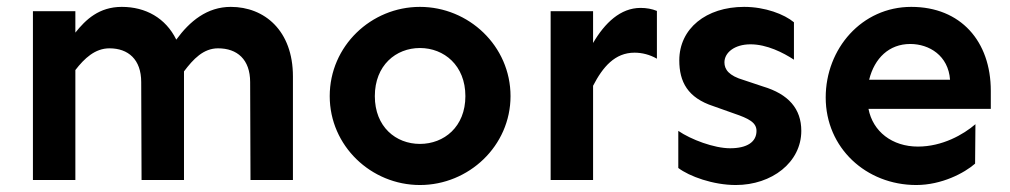

<svg xmlns="http://www.w3.org/2000/svg" viewBox="-20 -526 2952 561"><path d="M76.2 -493.2V0H200.2V-321.3C226.6 -355.5 257.8 -384.8 299.8 -384.8C354.5 -384.8 392.6 -352.5 392.6 -286.1L393.6 0H517.6V-317.4C544.9 -353.5 574.2 -384.8 617.2 -384.8C672.9 -384.8 710.9 -352.5 710.9 -286.1L711.9 0H835.9V-302.7C835.9 -436.5 752.9 -505.9 654.3 -505.9C585 -505.9 534.2 -463.9 495.1 -410.2C463.9 -473.6 405.3 -505.9 335.9 -505.9C269.5 -505.9 230.5 -468.8 200.2 -430.7V-493.2Z M1207 -505.9C1064.5 -505.9 943.4 -391.6 943.4 -245.1C943.4 -99.6 1064.5 14.6 1207 14.6C1349.6 14.6 1471.7 -99.6 1471.7 -245.1C1471.7 -391.6 1349.6 -505.9 1207 -505.9ZM1207 -385.7C1277.3 -385.7 1339.8 -335 1339.8 -245.1C1339.8 -155.3 1277.3 -105.5 1207 -105.5C1136.7 -105.5 1075.2 -155.3 1075.2 -245.1C1075.2 -335 1136.7 -385.7 1207 -385.7Z M1899.4 -494.1C1884.8 -500 1869.1 -502.9 1851.6 -502.9C1793 -502.9 1747.1 -459 1712.9 -400.4V-493.2H1588.9V0H1712.9V-275.4C1741.2 -330.1 1776.4 -372.1 1834 -372.1C1856.4 -372.1 1878.9 -366.2 1899.4 -354.5Z M2154.3 -505.9C2043 -505.9 1964.8 -442.4 1964.8 -349.6C1964.8 -287.1 1989.3 -240.2 2064.5 -215.8L2125 -194.3C2168 -179.7 2190.4 -168 2190.4 -143.6C2190.4 -111.3 2163.1 -92.8 2113.3 -92.8C2066.4 -92.8 1999 -118.2 1961.9 -143.6V-35.2C1994.1 -10.7 2063.5 14.6 2129.9 14.6C2235.4 14.6 2321.3 -51.8 2321.3 -143.6C2321.3 -208 2284.2 -251 2209 -273.4L2153.3 -292C2109.4 -304.7 2096.7 -323.2 2096.7 -343.8C2096.7 -372.1 2126 -396.5 2172.9 -396.5C2220.7 -396.5 2268.6 -372.1 2299.8 -351.6V-460.9C2271.5 -484.4 2215.8 -505.9 2154.3 -505.9Z M2639.6 -397.5C2695.3 -397.5 2751 -363.3 2755.9 -293H2519.5C2535.2 -356.4 2578.1 -397.5 2639.6 -397.5ZM2642.6 -505.9C2498 -505.9 2392.6 -383.8 2392.6 -241.2C2392.6 -93.8 2510.7 14.6 2657.2 14.6C2731.4 14.6 2797.9 -20.5 2829.1 -47.9L2830.1 -163.1C2794.9 -132.8 2733.4 -97.7 2662.1 -97.7C2586.9 -97.7 2530.3 -141.6 2517.6 -208H2875V-260.7C2875 -405.3 2787.1 -505.9 2642.6 -505.9Z"/></svg>

Font: Sen-gleads
Style: Bold
Weight: 700
Designer: Kosal Sen, Philatype
Foundry: Philatype
Version: Version 1.004; ttfautohint (v1.8.3)